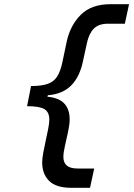

<svg xmlns="http://www.w3.org/2000/svg" viewBox="-20 -773 640 915"><path d="M320 122Q247 122 214 89Q181 56 181 1Q181 -17 186 -44Q191 -71 197.5 -101Q204 -131 209.5 -158Q215 -185 215 -203Q215 -239 191.5 -253Q168 -267 109 -267L128 -363Q179 -363 208 -373.5Q237 -384 252.5 -408.5Q268 -433 277 -475L298 -575Q315 -653 365.5 -703Q416 -753 506 -753H595L575 -660H495Q451 -660 428 -637.5Q405 -615 395 -571L376 -484Q361 -409 320.5 -367Q280 -325 208 -319L206 -312Q261 -307 286.5 -279.5Q312 -252 312 -204Q312 -180 304.5 -145.5Q297 -111 289.5 -78Q282 -45 282 -25Q282 30 349 30H429L409 122Z"/></svg>

Font: Geist Mono Medium
Style: Italic
Weight: 500
Italic angle: -12°
Monospace: yes
Designer: Basement.studio, Andrés Briganti, Mateo Zaragoza
Foundry: Basement.studio, Vercel, Andrés Briganti, Guido Ferreyra, Mateo Zaragoza
Version: Version 1.500; ttfautohint (v1.8.4.7-5d5b)